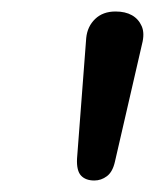

<svg xmlns="http://www.w3.org/2000/svg" viewBox="-20 -732 269 334"><path d="M144 -418Q129 -418 121 -426.5Q113 -435 114 -456L130 -666Q132 -686 145.5 -699Q159 -712 181 -712Q198 -712 209.5 -705.5Q221 -699 226.5 -686.5Q232 -674 227 -655L180 -451Q176 -433 166 -425.5Q156 -418 144 -418Z"/></svg>

Font: Nunito ExtraLight Medium
Style: Italic
Weight: 500
Italic angle: -9°
Version: Version 3.602